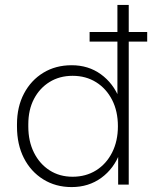

<svg xmlns="http://www.w3.org/2000/svg" viewBox="-20 -750 626 780"><path d="M344 -581V-620H578V-581ZM271 10Q206 10 155.5 -21.5Q105 -53 77 -108Q49 -163 49 -236V-245Q49 -316 77.5 -370Q106 -424 156 -454.5Q206 -485 271 -485Q339 -485 389.5 -448.5Q440 -412 465 -350L457 -340V-730H503V0H460V-137L467 -129Q443 -65 391.5 -27.5Q340 10 271 10ZM275 -32Q329 -32 370.5 -58Q412 -84 435.5 -130.5Q459 -177 459 -237Q459 -298 435.5 -344Q412 -390 370.5 -416Q329 -442 275 -442Q222 -442 181.5 -417Q141 -392 118 -348Q95 -304 95 -245V-236Q95 -176 118 -130Q141 -84 181.5 -58Q222 -32 275 -32Z"/></svg>

Font: SUSE ExtraLight
Style: Regular
Weight: 250
Designer: Rene Bieder
Foundry: SUSE
Version: Version 1.000